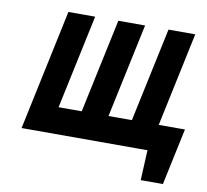

<svg xmlns="http://www.w3.org/2000/svg" viewBox="-72 -579 846 784"><g transform="rotate(10 351.0 -187.5)"><path d="M538 -110 515 0H566L560 125H652L702 -110ZM565 -500 482 -110H385L468 -500H357L274 -110H178L261 -500H150L44 0H570L676 -500Z"/></g></svg>

Font: Advent Pro
Style: Bold Italic
Weight: 700
Italic angle: -12°
Designer: VivaRado, Andreas Kalpakidis
Foundry: VivaRado, Andreas Kalpakidis
Version: Version 3.000